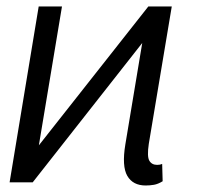

<svg xmlns="http://www.w3.org/2000/svg" viewBox="-20 -566 622 596"><path d="M81.5 0 42 -40.5 440.4 -545.9 479.5 -506.3ZM9.8 0 100.1 -545.9H172.4L81.5 0ZM432.1 9.8Q392.6 9.8 375.2 -20Q357.9 -49.8 369.1 -117.7L440.4 -545.9H513.2L441.9 -119.6Q436 -80.1 443.6 -67.1Q451.2 -54.2 467.8 -54.2Q477.1 -54.2 483.4 -57.1L484.9 -3.4Q470.7 5.4 458 7.6Q445.3 9.8 432.1 9.8Z"/></svg>

Font: Inter Tight Light
Style: Italic
Weight: 300
Italic angle: -9.39999°
Designer: Rasmus Andersson
Foundry: rsms
Version: Version 3.004